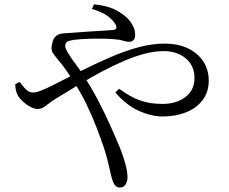

<svg xmlns="http://www.w3.org/2000/svg" viewBox="-20 -799 1040 873"><path d="M398.3 -758.1 407.5 -779.4Q467.8 -773.6 504.9 -754.1Q542.1 -734.6 562.3 -713.1Q577.2 -696.5 585.8 -678.2Q594.5 -659.9 594.5 -641.8Q594.5 -624.7 587.4 -616.9Q580.3 -609 566.8 -609Q554 -609 540.1 -613.8Q526.2 -618.6 506.1 -620Q486.3 -622.5 453 -623.1Q419.7 -623.7 383.6 -622.6Q347.5 -621.4 318.5 -618.2Q296.2 -615.1 286.5 -609.8Q276.7 -604.5 276.7 -589.9Q276.7 -577.9 291.6 -554.5Q306.4 -531.1 326.2 -504.5Q345.9 -477.8 360.2 -454.7Q396.6 -399 426.6 -341.4Q456.6 -283.7 481.3 -228.8Q506 -173.9 525.6 -126.3Q539.2 -93 549.4 -55.5Q559.7 -17.9 559.7 6.2Q559.7 26.6 550.7 40.2Q541.8 53.7 524.6 53.7Q513.2 53.7 504.7 45.3Q496.2 36.9 490.1 16.5Q484.9 1.3 476.8 -37.6Q468.7 -76.5 453.2 -125Q439.6 -165.7 420.4 -215.9Q401.2 -266.1 375.5 -320.2Q349.7 -374.2 316.3 -425.4Q293.4 -462.7 276.8 -485.4Q260.3 -508.1 245.9 -524.9Q232.4 -541.2 221 -557.1Q209.5 -572.9 217.4 -601.7Q221.3 -621 230.4 -630.8Q239.4 -640.6 251.1 -644.1Q262.8 -647.5 275.8 -647.9Q288.8 -648.3 299.9 -649.3Q342.1 -652.9 380.9 -655.3Q419.7 -657.7 450 -659.5Q480.4 -661.3 495.1 -662.6Q516.1 -665.2 505.9 -686.6Q496.8 -704.7 471.4 -724.5Q446 -744.3 398.3 -758.1ZM69.5 -426.4Q81.2 -409.6 96.4 -393.9Q111.5 -378.3 129.3 -378.3Q144.6 -378.3 166.5 -387Q188.3 -395.6 214.5 -408.6Q286.8 -446 355.2 -480Q423.5 -513.9 488 -541.5Q552.6 -569.1 612.9 -584.9Q673.2 -600.7 728.5 -600.7Q789.5 -600.7 834.3 -579.3Q879 -557.9 904.1 -519.9Q929.1 -481.8 929.1 -432.7Q929.1 -379.6 900.6 -342.9Q872.1 -306.2 824.6 -287.8Q777.1 -269.4 720.5 -269.4Q668.2 -269.4 611.1 -295.1Q554 -320.8 504.3 -378.7L521.8 -395.4Q572.5 -357.9 617.3 -342.2Q662 -326.5 718.2 -326.5Q782.7 -326.5 823.6 -358.1Q864.4 -389.7 864.4 -445.5Q864.4 -482.3 846.3 -509.4Q828.1 -536.6 796.3 -551.7Q764.6 -566.7 724.9 -566.7Q683.2 -566.7 636.7 -554.5Q590.3 -542.2 541.4 -521Q492.4 -499.8 442 -473Q391.6 -446.1 341.1 -415.5Q290.7 -385 241.5 -355Q217.2 -340.4 202.3 -328.7Q187.5 -317 176.5 -310.3Q165.6 -303.5 150.8 -303.5Q138.1 -303.5 120.6 -312Q103.2 -320.5 87.5 -334.2Q71.8 -347.8 63.4 -361Q56 -373.6 52.7 -386.7Q49.5 -399.7 49.4 -416.6Z"/></svg>

Font: Noto Serif KR
Style: Regular
Weight: 200
Designer: Ryoko NISHIZUKA 西塚涼子 (kana & ideographs); Frank Grießhammer (Latin, Greek & Cyrillic); Wenlong ZHANG 张文龙 (bopomofo); San
Foundry: Adobe
Version: Version 2.001;hotconv 1.1.0;makeotfexe 2.6.0